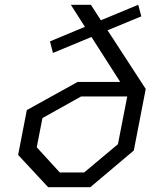

<svg xmlns="http://www.w3.org/2000/svg" viewBox="-20 -785 660 805"><path d="M202 -563 363.5 -630 484 -441.5H305.5L92.5 -323.5L56 -135.5L182 0H358.5L541 -154L591 -412L431 -658L572.5 -716.5L559.5 -765L403 -700L361 -765H277L336 -672.5L189.5 -611.5ZM134 -167.5 158 -290 320 -380.5H513.5L474.5 -180.5L333 -62H230.5Z"/></svg>

Font: Monaspace Krypton Light
Style: Italic
Weight: 300
Italic angle: -11°
Designer: Riley Cran & the Lettermatic Team
Foundry: Lettermatic
Version: Version 1.101 (Monaspace Krypton)